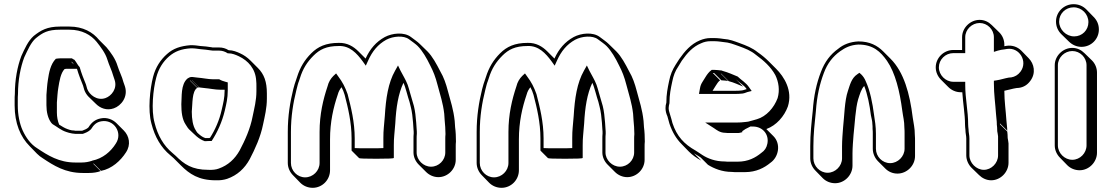

<svg xmlns="http://www.w3.org/2000/svg" viewBox="-20 -762 5323 918"><path d="M426 21C427 21 427 21 428 20L463 55C515 45 557 6 582 -33C607 -70 598 -112 572 -138L537 -173C519 -191 491 -202 462 -196C435 -191 417 -176 403 -153C395 -145 385 -142 373 -137H340C339 -137 337 -137 335 -138C327 -138 320 -139 314 -141L302 -145C288 -150 276 -158 263 -166C256 -182 252 -203 252 -224V-272C254 -295 255 -321 259 -343C264 -374 270 -413 289 -432C294 -433 298 -433 302 -433H348C356 -405 367 -378 377 -353L383 -332C387 -321 394 -309 403 -300L439 -265C459 -245 490 -232 524 -244C559 -256 594 -299 577 -350L570 -370C564 -395 550 -421 542 -447C532 -481 509 -512 489 -536L454 -571C424 -608 377 -635 312 -635H267C205 -635 175 -617 141 -590C114 -566 98 -529 82 -494C63 -444 51 -380 51 -313C50 -303 50 -293 50 -283V-258C50 -172 78 -107 122 -63L157 -27C166 -18 175 -11 185 -5C236 29 292 65 375 65H405C426 65 445 62 461 56ZM239 -182 237 -184ZM333 -454 319 -468C321 -467 323 -465 326 -464C329 -461 331 -457 333 -454ZM66 -313C66 -378 78 -441 96 -488C113 -524 128 -559 151 -579C184 -606 208 -620 267 -620H312C372 -620 415 -595 442 -562C461 -538 484 -508 493 -478C502 -449 515 -424 521 -401L528 -380C542 -339 513 -303 484 -293C444 -279 407 -309 397 -337L391 -358C380 -385 369 -412 361 -441C351 -451 348 -461 336 -476C331 -478 328 -480 324 -483H267C261 -483 253 -482 247 -481C221 -455 214 -413 209 -380C205 -356 204 -331 202 -308V-259C202 -227 209 -196 225 -175C226 -174 231 -168 232 -168C253 -156 270 -140 297 -131L310 -127C318 -125 332 -122 340 -122H376C389 -127 402 -131 415 -144C428 -165 441 -178 464 -182C525 -193 568 -127 534 -76C510 -37 471 -4 421 6L419 7C404 12 388 15 370 15H340C262 15 209 -19 158 -53C127 -72 104 -104 88 -139C74 -170 65 -213 65 -258V-283C65 -293 65 -303 66 -313Z M891 -546C842 -542 808 -530 779 -504C748 -477 724 -441 712 -395C697 -337 686 -236 704 -171C720 -108 750 -56 794 -20L810 -6L845 29C886 70 930 100 1011 100C1032 101 1051 98 1066 93C1115 76 1150 43 1174 -1C1199 -49 1226 -107 1238 -168C1246 -206 1256 -245 1256 -291V-315C1256 -371 1243 -407 1213 -437L1177 -473C1163 -487 1146 -499 1128 -507C1113 -514 1094 -522 1073 -522C1059 -531 1044 -535 1028 -535H998C997 -535 995 -535 992 -536C975 -539 955 -541 938 -542C922 -544 913 -546 891 -546ZM924 -127C921 -131 918 -135 916 -139C902 -160 897 -193 897 -228C901 -266 897 -325 923 -342L888 -377C888 -378 888 -378 889 -378L924 -343C927 -344 929 -344 932 -344L897 -379H898L933 -344C940 -343 948 -342 958 -341C982 -339 1009 -333 1033 -333H1054V-330C1054 -293 1047 -268 1040 -237C1029 -187 1008 -140 984 -103H983C982 -102 982 -102 981 -102H961C946 -107 935 -117 924 -127ZM877 -387C843 -359 850 -297 847 -264V-263C847 -226 851 -191 868 -166C874 -156 880 -146 891 -137C909 -121 927 -98 959 -87H961L984 -88H992C1019 -129 1042 -179 1055 -234C1062 -265 1069 -291 1069 -330V-368L1058 -371C1047 -374 1038 -377 1028 -383H998C976 -383 950 -389 924 -391C913 -392 906 -393 899 -394H897C888 -394 882 -390 877 -387ZM1069 -507H1073C1090 -507 1107 -500 1122 -493C1166 -472 1202 -434 1205 -375C1206 -367 1206 -359 1206 -350V-326C1206 -282 1196 -245 1188 -206C1177 -147 1151 -90 1126 -43C1103 -2 1071 28 1026 44C1013 49 996 51 976 50C898 50 860 23 820 -17L804 -31C763 -65 734 -114 719 -175C702 -236 712 -335 727 -391C738 -434 760 -468 789 -493C816 -516 846 -528 892 -531C914 -531 920 -529 937 -527C954 -526 975 -523 989 -521C994 -520 994 -520 998 -520H1028C1043 -520 1057 -515 1069 -507Z M1558 52V-96C1558 -179 1574 -248 1595 -310C1599 -325 1605 -335 1613 -345C1619 -334 1624 -322 1628 -308C1644 -246 1661 -177 1661 -100V-42L1697 -6C1699 -4 1726 -3 1779 -3C1835 -3 1863 -4 1863 -7V-67C1863 -108 1866 -117 1870 -172C1874 -248 1884 -313 1909 -366C1919 -346 1930 -297 1938 -275L1944 -251C1950 -228 1953 -201 1955 -175L1957 -145C1958 -137 1958 -130 1958 -124C1957 -115 1957 -106 1957 -97V-33C1957 -11 1967 10 1982 25L2017 60C2032 75 2053 85 2076 85C2121 85 2159 47 2159 2V-62C2159 -69 2159 -76 2160 -85C2160 -107 2159 -133 2156 -154L2154 -184C2148 -239 2135 -276 2122 -325C2112 -363 2102 -392 2085 -421C2067 -456 2048 -492 2023 -517L1987 -552C1976 -563 1959 -574 1945 -585C1912 -610 1856 -604 1820 -585C1778 -562 1749 -528 1728 -482L1694 -516C1670 -540 1640 -558 1600 -557C1538 -557 1500 -539 1468 -507C1437 -476 1415 -441 1400 -393L1395 -378C1391 -368 1387 -354 1382 -335C1367 -274 1356 -208 1356 -131V17C1356 40 1366 61 1381 76L1416 112C1431 127 1452 136 1475 136C1521 136 1558 98 1558 52ZM1973 -123V-124C1973 -130 1973 -138 1972 -146L1970 -176C1968 -202 1965 -231 1959 -255L1952 -279C1947 -293 1936 -338 1929 -357C1919 -383 1906 -402 1895 -424L1883 -449L1869 -424C1836 -366 1825 -292 1820 -208C1816 -154 1813 -144 1813 -102V-54C1800 -53 1777 -53 1744 -53C1711 -53 1688 -53 1676 -54V-100C1676 -179 1658 -250 1642 -312C1630 -346 1618 -369 1597 -397L1587 -411L1574 -399C1561 -386 1551 -370 1546 -349C1525 -286 1508 -216 1508 -131V17C1508 55 1476 86 1439 86C1402 86 1371 55 1371 17V-131C1371 -206 1382 -271 1397 -331C1402 -350 1405 -364 1409 -373L1414 -388C1428 -434 1449 -466 1479 -496C1508 -525 1540 -542 1600 -542C1652 -544 1686 -507 1714 -469L1729 -448L1740 -472C1760 -517 1787 -550 1827 -572C1859 -589 1910 -594 1936 -574C1951 -563 1968 -551 1977 -542C2000 -519 2020 -484 2037 -449C2052 -420 2062 -395 2072 -356C2085 -306 2098 -270 2104 -218L2106 -188C2108 -168 2110 -142 2110 -121C2109 -111 2109 -104 2109 -97V-33C2109 4 2078 35 2041 35C2004 35 1972 3 1972 -33V-97C1972 -105 1972 -114 1973 -123Z M2461 52V-96C2461 -179 2477 -248 2498 -310C2502 -325 2508 -335 2516 -345C2522 -334 2527 -322 2531 -308C2547 -246 2564 -177 2564 -100V-42L2600 -6C2602 -4 2629 -3 2682 -3C2738 -3 2766 -4 2766 -7V-67C2766 -108 2769 -117 2773 -172C2777 -248 2787 -313 2812 -366C2822 -346 2833 -297 2841 -275L2847 -251C2853 -228 2856 -201 2858 -175L2860 -145C2861 -137 2861 -130 2861 -124C2860 -115 2860 -106 2860 -97V-33C2860 -11 2870 10 2885 25L2920 60C2935 75 2956 85 2979 85C3024 85 3062 47 3062 2V-62C3062 -69 3062 -76 3063 -85C3063 -107 3062 -133 3059 -154L3057 -184C3051 -239 3038 -276 3025 -325C3015 -363 3005 -392 2988 -421C2970 -456 2951 -492 2926 -517L2890 -552C2879 -563 2862 -574 2848 -585C2815 -610 2759 -604 2723 -585C2681 -562 2652 -528 2631 -482L2597 -516C2573 -540 2543 -558 2503 -557C2441 -557 2403 -539 2371 -507C2340 -476 2318 -441 2303 -393L2298 -378C2294 -368 2290 -354 2285 -335C2270 -274 2259 -208 2259 -131V17C2259 40 2269 61 2284 76L2319 112C2334 127 2355 136 2378 136C2424 136 2461 98 2461 52ZM2876 -123V-124C2876 -130 2876 -138 2875 -146L2873 -176C2871 -202 2868 -231 2862 -255L2855 -279C2850 -293 2839 -338 2832 -357C2822 -383 2809 -402 2798 -424L2786 -449L2772 -424C2739 -366 2728 -292 2723 -208C2719 -154 2716 -144 2716 -102V-54C2703 -53 2680 -53 2647 -53C2614 -53 2591 -53 2579 -54V-100C2579 -179 2561 -250 2545 -312C2533 -346 2521 -369 2500 -397L2490 -411L2477 -399C2464 -386 2454 -370 2449 -349C2428 -286 2411 -216 2411 -131V17C2411 55 2379 86 2342 86C2305 86 2274 55 2274 17V-131C2274 -206 2285 -271 2300 -331C2305 -350 2308 -364 2312 -373L2317 -388C2331 -434 2352 -466 2382 -496C2411 -525 2443 -542 2503 -542C2555 -544 2589 -507 2617 -469L2632 -448L2643 -472C2663 -517 2690 -550 2730 -572C2762 -589 2813 -594 2839 -574C2854 -563 2871 -551 2880 -542C2903 -519 2923 -484 2940 -449C2955 -420 2965 -395 2975 -356C2988 -306 3001 -270 3007 -218L3009 -188C3011 -168 3013 -142 3013 -121C3012 -111 3012 -104 3012 -97V-33C3012 4 2981 35 2944 35C2907 35 2875 3 2875 -33V-97C2875 -105 2875 -114 2876 -123Z M3426 -410C3427 -410 3428 -410 3429 -409L3464 -374C3488 -368 3511 -357 3533 -348L3498 -383C3515 -366 3537 -356 3550 -336C3540 -333 3531 -329 3520 -329C3513 -328 3506 -328 3498 -328H3387L3402 -352C3407 -360 3415 -373 3423 -378L3388 -413H3394L3429 -378C3439 -378 3451 -376 3461 -375ZM3644 -145C3692 -162 3730 -206 3747 -253C3771 -329 3729 -395 3691 -433L3656 -468C3640 -484 3622 -499 3603 -512C3577 -533 3549 -544 3516 -556C3491 -565 3470 -574 3439 -576L3425 -578C3416 -579 3406 -580 3397 -580H3377C3360 -580 3343 -576 3326 -569C3283 -551 3254 -517 3228 -480L3210 -452C3195 -428 3185 -405 3179 -374C3172 -341 3166 -311 3166 -271C3163 -262 3162 -254 3162 -245C3162 -232 3165 -219 3171 -206C3175 -193 3178 -182 3181 -170C3195 -129 3214 -98 3239 -73L3274 -37C3291 -20 3310 -7 3333 6L3298 -29L3316 -18C3321 -15 3325 -12 3330 -9L3365 26C3394 44 3433 60 3479 60C3488 61 3495 61 3500 61H3542C3596 61 3635 40 3664 16C3703 -11 3715 -74 3678 -111ZM3429 -425C3415 -426 3408 -428 3394 -428H3383C3370 -419 3360 -405 3354 -395L3339 -371C3332 -360 3329 -352 3327 -341L3322 -313H3498C3506 -313 3515 -313 3521 -314C3536 -314 3545 -319 3554 -322L3574 -327L3562 -344C3546 -368 3524 -379 3507 -396C3485 -405 3461 -416 3435 -423C3430 -426 3429 -425 3429 -425ZM3546 -179C3531 -177 3515 -176 3498 -176H3352L3394 -149C3406 -141 3422 -127 3448 -127C3456 -126 3461 -126 3465 -126H3506C3510 -126 3513 -126 3517 -127L3529 -130V-135C3535 -139 3539 -141 3544 -145L3633 -190ZM3445 10H3444C3401 10 3364 -4 3338 -21C3332 -25 3328 -28 3323 -31L3306 -42C3251 -73 3216 -110 3195 -174C3192 -187 3189 -197 3185 -210C3182 -222 3177 -232 3177 -245C3177 -253 3179 -261 3181 -269V-271C3181 -310 3187 -338 3194 -371C3200 -401 3208 -422 3223 -444L3240 -472C3266 -509 3293 -539 3332 -555C3347 -562 3362 -565 3377 -565H3397C3406 -565 3414 -564 3423 -563L3438 -561C3467 -559 3485 -551 3511 -542C3544 -530 3570 -520 3594 -500C3632 -472 3665 -443 3687 -403C3703 -370 3709 -331 3698 -293C3681 -247 3644 -205 3599 -192L3578 -186L3478 -159L3582 -157C3627 -156 3658 -119 3649 -75C3645 -55 3636 -42 3620 -31C3592 -8 3557 11 3507 11H3465C3460 11 3453 11 3445 10Z M3973 114C4018 114 4056 75 4056 30V-28C4056 -54 4059 -92 4061 -117C4067 -169 4070 -243 4083 -287C4091 -311 4097 -335 4112 -351C4128 -311 4138 -259 4144 -211C4147 -195 4151 -183 4151 -169C4152 -163 4152 -155 4152 -146C4153 -137 4153 -130 4153 -123V-51C4153 -28 4163 -6 4178 9L4213 44C4228 59 4248 68 4271 68C4316 68 4355 30 4355 -16V-88C4355 -97 4355 -106 4354 -117C4354 -151 4348 -170 4344 -200C4330 -314 4302 -417 4238 -481L4203 -516C4175 -544 4139 -564 4084 -564C4044 -562 4012 -549 3988 -529C3950 -502 3923 -466 3905 -418C3884 -364 3871 -305 3866 -232C3860 -175 3854 -122 3854 -63V-5C3854 18 3864 39 3879 54L3914 90C3929 105 3950 114 3973 114ZM4305 -123V-51C4305 -14 4273 18 4236 18C4199 18 4168 -13 4168 -51V-123C4168 -156 4163 -188 4159 -213C4152 -268 4140 -329 4120 -372C4114 -387 4107 -397 4098 -406L4089 -414L4079 -407C4050 -388 4043 -353 4034 -327C4018 -281 4017 -205 4011 -153C4009 -127 4006 -90 4006 -63V-5C4006 32 3974 64 3937 64C3900 64 3869 32 3869 -5V-63C3869 -121 3875 -173 3881 -231C3886 -303 3899 -360 3919 -413C3936 -459 3962 -492 3997 -517C4021 -534 4046 -547 4084 -549C4155 -549 4190 -515 4221 -471C4261 -413 4282 -325 4294 -233C4298 -202 4304 -184 4304 -152C4305 -142 4305 -131 4305 -123Z M4594 -167C4594 -159 4595 -150 4596 -141V-140C4596 -126 4600 -113 4600 -100V-19C4600 3 4610 25 4625 40L4661 75C4676 90 4697 100 4719 100C4764 100 4802 61 4802 16V-76C4801 -84 4800 -93 4798 -102C4798 -114 4797 -124 4796 -133L4761 -168V-172L4796 -137C4796 -152 4793 -168 4792 -185C4789 -233 4782 -277 4782 -328C4803 -332 4820 -338 4840 -341L4852 -342C4874 -345 4892 -356 4906 -375C4934 -412 4925 -457 4898 -484L4863 -520C4846 -537 4821 -547 4793 -543L4782 -541V-549C4782 -571 4773 -592 4758 -607L4722 -642C4707 -657 4687 -667 4664 -667C4619 -667 4580 -629 4580 -584V-523H4538C4492 -523 4454 -485 4454 -440C4454 -417 4464 -396 4479 -381L4514 -346C4529 -331 4550 -321 4573 -321H4581C4584 -270 4594 -216 4594 -167ZM4748 -137V-135C4750 -127 4751 -116 4752 -110V-19C4752 18 4720 50 4684 50C4648 50 4615 17 4615 -19V-100C4615 -116 4611 -129 4611 -140V-142C4610 -151 4609 -160 4609 -167C4609 -232 4595 -290 4595 -356V-371H4538C4501 -371 4469 -403 4469 -440C4469 -477 4500 -508 4538 -508H4595V-584C4595 -621 4627 -652 4664 -652C4701 -652 4732 -621 4732 -584V-514L4751 -520C4762 -523 4772 -525 4783 -526L4795 -528C4854 -537 4896 -468 4859 -419C4847 -403 4832 -395 4815 -392L4803 -391C4781 -387 4765 -381 4745 -378L4732 -376V-363C4732 -311 4739 -266 4742 -219C4743 -201 4746 -185 4746 -172V-167C4747 -159 4748 -149 4748 -137Z M5029 -659C5029 -636 5038 -615 5054 -599L5090 -564C5106 -548 5127 -538 5151 -538C5197 -538 5234 -575 5234 -621C5234 -645 5225 -665 5209 -681L5174 -717C5158 -733 5137 -742 5113 -742C5067 -742 5029 -705 5029 -659ZM5023 -450V-67C5023 -44 5033 -23 5048 -8L5083 28C5098 43 5119 52 5142 52C5187 52 5225 13 5225 -32V-415C5225 -437 5216 -458 5201 -473L5165 -508C5150 -523 5130 -533 5107 -533C5062 -533 5023 -495 5023 -450ZM5038 -450C5038 -487 5070 -518 5107 -518C5144 -518 5175 -487 5175 -450V-67C5175 -30 5144 2 5107 2C5070 2 5038 -30 5038 -67ZM5044 -659C5044 -697 5075 -727 5113 -727C5152 -727 5184 -695 5184 -656C5184 -618 5154 -588 5116 -588C5077 -588 5044 -621 5044 -659Z"/></svg>

Font: Blanket
Style: Poster
Weight: 900
Foundry: Cannot Into Space Fonts
Version: Version 0.9